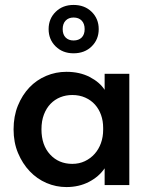

<svg xmlns="http://www.w3.org/2000/svg" viewBox="-20 -750 609 778"><path d="M249 8Q207 8 168.5 -8.5Q130 -25 100.5 -56Q71 -87 53 -130Q35 -173 35 -226Q35 -279 52.5 -322Q70 -365 99 -395.5Q128 -426 167 -442.5Q206 -459 249 -459Q303 -459 343.5 -438Q384 -417 404 -386V-451H504V0H404V-68Q381 -34 340.5 -13Q300 8 249 8ZM273 -86Q301 -86 324 -97Q347 -108 363.5 -126.5Q380 -145 389 -170Q398 -195 398 -224V-232Q398 -260 389.5 -284Q381 -308 365 -326Q349 -344 325.5 -354.5Q302 -365 273 -365Q247 -365 224.5 -356Q202 -347 185 -329.5Q168 -312 158 -286Q148 -260 148 -226Q148 -162 183 -124Q218 -86 273 -86ZM278 -534Q234 -534 205.5 -562Q177 -590 177 -632Q177 -674 205.5 -702Q234 -730 278 -730Q323 -730 351.5 -702Q380 -674 380 -632Q380 -590 351.5 -562Q323 -534 278 -534ZM278 -586Q299 -586 311 -598Q323 -610 323 -632Q323 -654 311 -666.5Q299 -679 278 -679Q258 -679 246 -666.5Q234 -654 234 -632Q234 -610 246 -598Q258 -586 278 -586Z"/></svg>

Font: Tilda Sans Semibold
Style: Regular
Weight: 600
Designer: ParaType Ltd
Foundry: ParaType Ltd
Version: Version 1.009